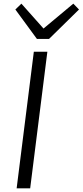

<svg xmlns="http://www.w3.org/2000/svg" viewBox="-20 -1030 452 1050"><path d="M71 0 165 -747H239L145 0ZM182 -817 64 -978 97 -1010 218 -874 381 -1010 412 -978 248 -817Z"/></svg>

Font: Merriweather Sans Light
Style: Italic
Weight: 300
Italic angle: -7.5°
Designer: Eben Sorkin
Foundry: Eben Sorkin
Version: Version 2.001; ttfautohint (v1.8.3)